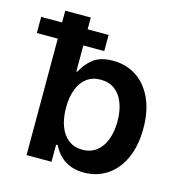

<svg xmlns="http://www.w3.org/2000/svg" viewBox="-143 -802 855 908"><g transform="rotate(15 284.0 -348.5)"><path d="M65.4 -570.3H-37.1V-649.4H65.4V-707H190.4V-649.4H293V-570.3H190.4V-443.4H195.3Q215.3 -482.9 250 -510Q284.7 -537.1 346.7 -537.1Q409.2 -537.1 459 -505.4Q508.8 -473.6 537.6 -412.1Q566.4 -350.6 566.4 -264.6Q566.4 -179.2 538.1 -117.2Q509.8 -55.2 460 -22.7Q410.2 9.8 347.7 9.8Q242.2 9.8 195.3 -84H187.5V0H65.4ZM312.5 -92.8Q353 -92.8 381.6 -114.7Q410.2 -136.7 424.8 -175.8Q439.5 -214.8 439.5 -265.6Q439.5 -315.4 425 -354Q410.6 -392.6 382.1 -414.1Q353.5 -435.5 312.5 -435.5Q272.9 -435.5 244.9 -414.6Q216.8 -393.6 202.1 -355.2Q187.5 -316.9 187.5 -265.6Q187.5 -213.9 202.1 -174.8Q216.8 -135.7 244.9 -114.3Q272.9 -92.8 312.5 -92.8Z"/></g></svg>

Font: Pretendard Std SemiBold
Style: Regular
Weight: 600
Designer: Base glyphs from Inter by Rasmus Andersson; Hangeul glyphs from Noto Sans CJK(Source Han Sans) by Jang Soo-young and Kan
Foundry: Kil Hyung-jin
Version: Version 1.309